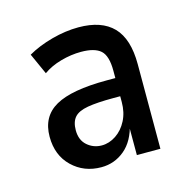

<svg xmlns="http://www.w3.org/2000/svg" viewBox="-62 -774 439 449"><g transform="rotate(-15 157.5 -549.0)"><path d="M132 -384Q90 -384 61.5 -411.5Q33 -439 33 -484Q33 -533 72 -555Q111 -577 196 -577H225V-533H200Q161 -533 138 -529Q115 -525 105.5 -514Q96 -503 96 -483Q96 -459 111 -446Q126 -433 146 -433Q164 -433 180.5 -444Q197 -455 207 -474.5Q217 -494 217 -519V-595Q217 -631 202.5 -644Q188 -657 155 -657Q131 -657 106 -650Q81 -643 63 -630L40 -681Q66 -696 99.5 -705Q133 -714 164 -714Q220 -714 248 -685Q276 -656 276 -595V-390H219V-465H222Q213 -425 188.5 -404.5Q164 -384 132 -384Z"/></g></svg>

Font: Nunito Sans 7pt Condensed Medium
Style: Regular
Weight: 500
Width: 3
Designer: Vernon Adams
Foundry: Vernon Adams
Version: Version 3.101;gftools[0.9.27]